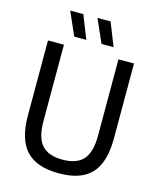

<svg xmlns="http://www.w3.org/2000/svg" viewBox="-137 -1041 946 1146"><g transform="rotate(15 336.0 -468.0)"><path d="M337 9.5Q199.5 9.5 134.8 -59.8Q70 -129 70 -277V-740H168.5V-266Q168.5 -166 209.2 -120.5Q250 -75 337 -75Q424.5 -75 465 -120.5Q505.5 -166 505.5 -266V-740H601.5V-277Q601.5 -129 537.8 -59.8Q474 9.5 337 9.5ZM384 -802.5 320.5 -946.5H401.5L458.5 -802.5ZM215.5 -802.5 152 -946.5H233L290 -802.5Z"/></g></svg>

Font: Encode Sans Semi Condensed Medium
Style: Regular
Weight: 500
Width: 4
Designer: Multiple Designers
Foundry: Impallari Type
Version: Version 3.000; ttfautohint (v1.8.3) -l 8 -r 50 -G 200 -x 14 